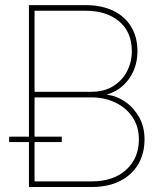

<svg xmlns="http://www.w3.org/2000/svg" viewBox="-20 -748 660 768"><path d="M95.7 0V-727.5H322.3Q385.7 -727.5 432.4 -705.3Q479 -683.1 504.4 -641.6Q529.8 -600.1 529.8 -543Q529.8 -500 514.2 -464.6Q498.5 -429.2 471.2 -404.8Q443.8 -380.4 409.2 -370.6V-369.1Q447.3 -364.3 481.2 -340.8Q515.1 -317.4 536.6 -279.1Q558.1 -240.7 558.1 -190.4Q558.1 -133.8 532.7 -90.8Q507.3 -47.9 460 -23.9Q412.6 0 346.7 0ZM118.2 -22.5H346.7Q434.1 -22.5 484.9 -69.1Q535.6 -115.7 535.6 -190.4Q535.6 -241.7 510 -279.5Q484.4 -317.4 441.2 -337.9Q397.9 -358.4 346.7 -358.4H118.2ZM118.2 -380.9H346.7Q396.5 -380.9 432.6 -403.3Q468.8 -425.8 488 -462.6Q507.3 -499.5 507.3 -543Q507.3 -620.1 456.5 -662.6Q405.8 -705.1 322.3 -705.1H118.2ZM16.6 -179.7V-201.2H227.1V-179.7Z"/></svg>

Font: Inter 24pt Thin
Style: Regular
Weight: 250
Designer: Rasmus Andersson
Foundry: rsms
Version: Version 4.001;git-66647c0bb